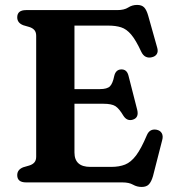

<svg xmlns="http://www.w3.org/2000/svg" viewBox="-20 -741 708 780"><path d="M50 -670.5Q50 -700 86 -700H456.5Q484.5 -700 500.8 -710.5Q517 -721 537 -721Q556 -721 565.8 -710.8Q575.5 -700.5 582 -677.5L619 -546Q623 -531 616.8 -521.2Q610.5 -511.5 597 -508.5Q584 -505 572.5 -510.2Q561 -515.5 553.5 -531.5Q532 -578 513 -600.5Q494 -623 472 -630Q450 -637 420 -637H282.5V-379H385.5Q415.5 -379 426.8 -390.5Q438 -402 444 -432Q450 -458 472 -459Q495.5 -460 502 -433.5L537.5 -294.5Q545 -263 520 -255Q496.5 -247.5 481.5 -270.5Q464 -300 448.8 -309.8Q433.5 -319.5 400 -319.5H282.5V-121.5Q282.5 -63 347 -63H431.5Q464.5 -63 488.2 -72.5Q512 -82 532.8 -109.5Q553.5 -137 576.5 -191.5Q588 -219 616 -214Q631 -211 637.2 -199.8Q643.5 -188.5 639 -172L601.5 -25.5Q595 -3 585 7.8Q575 18.5 555.5 18.5Q536.5 18.5 520.2 9.2Q504 0 477 0H86Q50 0 50 -29.5Q50 -52 74.5 -61.5L98.5 -68.5Q112 -72.5 119.5 -81Q127 -89.5 127 -104.5V-595.5Q127 -610.5 119.5 -619Q112 -627.5 98.5 -631.5L74.5 -638.5Q50 -648 50 -670.5Z"/></svg>

Font: Fraunces 9pt S050 SemiBold
Style: Regular
Weight: 600
Version: Version 1.000; ttfautohint (v1.8.3)